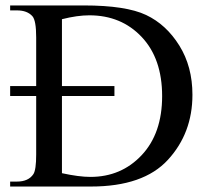

<svg xmlns="http://www.w3.org/2000/svg" viewBox="-20 -682 762 702"><path d="M17.1 0V-18.1H42Q84 -18.1 102.1 -45.4Q112.3 -61 112.3 -117.2V-331.1H17.1V-367.2H112.3V-544.9Q112.3 -606.9 98.6 -622.6Q79.6 -644 42 -644H17.1V-662.1H286.6Q440.4 -662.1 514.2 -627.2Q587.9 -592.3 635.7 -515.4Q683.6 -438.5 683.6 -335.4Q683.6 -195.3 594 -97.7Q504.4 0 312.5 0ZM206.5 -48.8Q268.6 -35.2 310.5 -35.2Q423.3 -35.2 498 -114.7Q572.8 -194.3 572.8 -330.6Q572.8 -467.8 498 -546.9Q423.3 -626 306.6 -626Q262.7 -626 206.5 -611.8V-367.2H398.4V-331.1H206.5Z"/></svg>

Font: Jameel Khushkhati
Style: Regular
Weight: 400
Version: Version 3.5